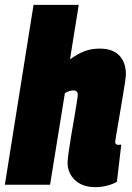

<svg xmlns="http://www.w3.org/2000/svg" viewBox="-37 -760 543 790"><path d="M437 -176Q437 -164 450 -164Q452 -164 455.5 -164.5Q459 -165 462 -165L444 -12Q427 -2 403 4Q379 10 355 10Q302 10 271.5 -19Q241 -48 241 -91Q241 -101 245 -131Q249 -161 255.5 -199.5Q262 -238 268.5 -275Q275 -312 279 -338.5Q283 -365 283 -370Q283 -388 264 -388Q249 -388 230 -377L169 0H-17L101 -740H287L251 -516Q287 -541 314 -550.5Q341 -560 373 -560Q427 -560 454 -531.5Q481 -503 481 -454Q481 -445 476.5 -415.5Q472 -386 465.5 -347.5Q459 -309 452.5 -271Q446 -233 441.5 -206.5Q437 -180 437 -176Z"/></svg>

Font: Georama SemiCondensed Black
Style: Italic
Weight: 900
Width: 4
Italic angle: -9°
Designer: Jean-Baptiste Levee
Foundry: Production Type
Version: Version 1.000